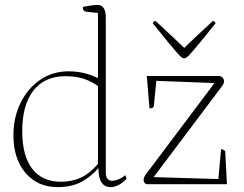

<svg xmlns="http://www.w3.org/2000/svg" viewBox="-20 -754 1000 786"><path d="M216 12Q134 12 84.5 -46Q35 -104 35 -200Q35 -274 64.5 -333.5Q94 -393 145 -427.5Q196 -462 260 -462Q326 -462 381 -434V-701L333 -706Q319 -707 319 -726Q348 -731 359.5 -732.5Q371 -734 378 -734Q413 -734 413 -683V-49Q413 -14 439 -14Q451 -14 466.5 -20.5Q482 -27 493 -37L498 -22Q485 -7 467 2.5Q449 12 433 12Q383 12 383 -65H382Q354 -32 314 -10Q274 12 216 12ZM229 -10Q275 -10 311.5 -27Q348 -44 381 -83V-402Q354 -421 323 -431.5Q292 -442 247 -442Q163 -442 117 -383.5Q71 -325 71 -217Q71 -116 112 -63Q153 -10 229 -10ZM586 0Q568 0 568 -19Q568 -27 574 -36L858 -414L620 -423L610 -322Q609 -314 603 -312Q597 -310 592 -310L581 -443H872Q885 -443 891 -436.5Q897 -430 897 -422Q897 -413 891 -404L609 -29L874 -21L885 -143Q894 -143 902 -135L909 0ZM734 -515Q730 -515 724 -519Q718 -523 706 -536.5Q694 -550 670 -579Q646 -608 606 -658Q606 -668 617 -668Q664 -624 692 -598Q720 -572 734 -558Q748 -572 776 -598Q804 -624 851 -668Q862 -668 862 -658Q822 -608 798 -579Q774 -550 762 -536.5Q750 -523 744 -519Q738 -515 734 -515Z"/></svg>

Font: Petrona Thin
Style: Regular
Weight: 100
Designer: Ringo R. Seeber
Foundry: Ringo R. Seeber
Version: Version 2.001; ttfautohint (v1.8.3)